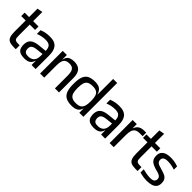

<svg xmlns="http://www.w3.org/2000/svg" viewBox="263 -2327 3734 3734"><g transform="rotate(45 2130.0 -459.5)"><path d="M327 0Q248 0 204 -20Q160 -40 142 -90Q124 -140 124 -227V-435H236V-241Q236 -202 238.5 -176.5Q241 -151 251.5 -135.5Q262 -120 285 -113.5Q308 -107 349 -107H383V0ZM2 -531V-625H383V-531ZM124 -296V-857L236 -877V-296Z M817 0V-307Q817 -313 817 -322.5Q817 -332 817.5 -342Q818 -352 818 -361Q818 -370 818 -374Q818 -425 808 -458Q798 -491 778 -509Q758 -527 729.5 -534Q701 -541 665 -541Q612 -541 562.5 -530.5Q513 -520 463 -500V-603Q518 -625 569 -634.5Q620 -644 675 -644Q751 -645 800 -625.5Q849 -606 877.5 -569.5Q906 -533 917.5 -481.5Q929 -430 929 -365V0ZM626 11Q565 11 521.5 -4Q478 -19 454.5 -54Q431 -89 427 -146Q423 -214 443 -261Q463 -308 513.5 -335Q564 -362 649 -371L837 -390V-304L674 -286Q600 -278 567.5 -250.5Q535 -223 538 -164Q541 -123 557 -102.5Q573 -82 600.5 -76Q628 -70 663 -71Q690 -72 717 -80.5Q744 -89 766.5 -108Q789 -127 803 -161Q817 -195 817 -247L835 -113H813Q798 -64 771.5 -37Q745 -10 708.5 0Q672 10 626 11Z M1165 -334V-442Q1165 -515 1188 -557.5Q1211 -600 1254 -618Q1297 -636 1357 -636Q1426 -636 1473.5 -612.5Q1521 -589 1546 -536Q1571 -483 1572 -393L1460 -338Q1460 -389 1454 -427.5Q1448 -466 1432.5 -491.5Q1417 -517 1389.5 -529.5Q1362 -542 1317 -542Q1274 -542 1244.5 -529.5Q1215 -517 1197.5 -492Q1180 -467 1172.5 -427.5Q1165 -388 1165 -334ZM1052 0V-623H1165V-442V0ZM1167 -436 1132 -461V-500H1178ZM1460 0V-397L1572 -395V0Z M1923 11Q1830 11 1770.5 -18.5Q1711 -48 1682 -117Q1653 -186 1653 -302V-332Q1653 -453 1682 -521.5Q1711 -590 1770.5 -618Q1830 -646 1923 -646Q2012 -646 2060 -610.5Q2108 -575 2127 -502Q2146 -429 2146 -316V-294Q2146 -181 2127 -114.5Q2108 -48 2059.5 -18.5Q2011 11 1923 11ZM2120 -113V-131H2135V-113ZM1948 -83Q2021 -83 2060 -107.5Q2099 -132 2115 -182Q2131 -232 2131 -310V-325Q2131 -403 2115.5 -453Q2100 -503 2061 -527Q2022 -551 1949 -551Q1876 -551 1836 -527Q1796 -503 1781 -453Q1766 -403 1766 -325V-310Q1766 -233 1781.5 -182.5Q1797 -132 1837 -107.5Q1877 -83 1948 -83ZM2120 -488V-506H2135V-488ZM2131 0V-930H2242V0Z M2729 0V-307Q2729 -313 2729 -322.5Q2729 -332 2729.5 -342Q2730 -352 2730 -361Q2730 -370 2730 -374Q2730 -425 2720 -458Q2710 -491 2690 -509Q2670 -527 2641.5 -534Q2613 -541 2577 -541Q2524 -541 2474.5 -530.5Q2425 -520 2375 -500V-603Q2430 -625 2481 -634.5Q2532 -644 2587 -644Q2663 -645 2712 -625.5Q2761 -606 2789.5 -569.5Q2818 -533 2829.5 -481.5Q2841 -430 2841 -365V0ZM2538 11Q2477 11 2433.5 -4Q2390 -19 2366.5 -54Q2343 -89 2339 -146Q2335 -214 2355 -261Q2375 -308 2425.5 -335Q2476 -362 2561 -371L2749 -390V-304L2586 -286Q2512 -278 2479.5 -250.5Q2447 -223 2450 -164Q2453 -123 2469 -102.5Q2485 -82 2512.5 -76Q2540 -70 2575 -71Q2602 -72 2629 -80.5Q2656 -89 2678.5 -108Q2701 -127 2715 -161Q2729 -195 2729 -247L2747 -113H2725Q2710 -64 2683.5 -37Q2657 -10 2620.5 0Q2584 10 2538 11Z M2964 0V-634H3077V-522H3080Q3097 -567 3123 -594Q3149 -621 3185 -633.5Q3221 -646 3269 -646H3324V-549H3249Q3182 -549 3144.5 -525.5Q3107 -502 3092 -453.5Q3077 -405 3077 -328V0Z M3677 0Q3598 0 3554 -20Q3510 -40 3492 -90Q3474 -140 3474 -227V-435H3586V-241Q3586 -202 3588.5 -176.5Q3591 -151 3601.5 -135.5Q3612 -120 3635 -113.5Q3658 -107 3699 -107H3733V0ZM3352 -531V-625H3733V-531ZM3474 -296V-857L3586 -877V-296Z M3989 10Q3942 10 3892 1.5Q3842 -7 3794 -19V-109Q3843 -95 3890 -87Q3937 -79 3984 -77Q4025 -75 4051.5 -81Q4078 -87 4092.5 -99Q4107 -111 4113.5 -126.5Q4120 -142 4120 -159Q4122 -184 4112 -201.5Q4102 -219 4085 -231Q4068 -243 4048.5 -250Q4029 -257 4012 -261Q3932 -280 3885 -302Q3838 -324 3814.5 -351Q3791 -378 3784 -409.5Q3777 -441 3778 -476Q3778 -536 3810 -574Q3842 -612 3896.5 -629Q3951 -646 4020 -643Q4073 -642 4120.5 -633Q4168 -624 4213 -606V-517Q4185 -528 4151.5 -535.5Q4118 -543 4084.5 -547.5Q4051 -552 4021 -552Q3977 -553 3947.5 -543.5Q3918 -534 3903.5 -515.5Q3889 -497 3888 -469Q3888 -434 3903 -412.5Q3918 -391 3952.5 -377.5Q3987 -364 4043 -349Q4098 -334 4141 -315Q4184 -296 4208.5 -260Q4233 -224 4232 -159Q4231 -95 4200 -58Q4169 -21 4115 -5.5Q4061 10 3989 10Z"/></g></svg>

Font: Matangi
Style: Bold
Weight: 700
Designer: Prashant Pant
Foundry: The Graphic Ant
Version: Version 3.002